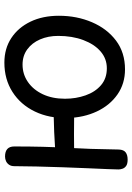

<svg xmlns="http://www.w3.org/2000/svg" viewBox="117 -705 603 877"><g transform="rotate(-90 418.5 -266.5)"><path d="M98 -503Q98 -517 104.5 -526.5Q111 -536 121 -540.5Q131 -545 142 -545Q188 -545 188 -503Q188 -430 186.5 -373Q185 -316 182 -263.5Q179 -211 177 -154Q175 -97 174 -25Q173 -3 161 6Q149 15 128 15Q109 15 99.5 8.5Q90 2 86.5 -8Q83 -18 83 -27Q83 -37 84.5 -75Q86 -113 88.5 -167Q91 -221 93 -282Q95 -343 96.5 -401Q98 -459 98 -503ZM123 -229 119 -311Q146 -314 182 -316.5Q218 -319 254 -320.5Q290 -322 320 -322.5Q350 -323 366 -322Q380 -322 385.5 -312Q391 -302 393 -284Q395 -273 393 -259.5Q391 -246 384 -237.5Q377 -229 364 -229Q340 -229 309 -229.5Q278 -230 244.5 -230Q211 -230 179.5 -229.5Q148 -229 123 -229ZM785 -299Q785 -217 755.5 -148Q726 -79 671.5 -38Q617 3 540 3Q475 3 425.5 -31.5Q376 -66 348 -125.5Q320 -185 318 -259Q316 -343 347.5 -408.5Q379 -474 437 -511Q495 -548 571 -548Q635 -548 683 -516.5Q731 -485 758 -429Q785 -373 785 -299ZM406 -271Q406 -221 421.5 -177Q437 -133 468 -106.5Q499 -80 545 -80Q589 -80 622 -108.5Q655 -137 674 -187.5Q693 -238 693 -302Q693 -348 677 -385Q661 -422 631.5 -443.5Q602 -465 562 -465Q518 -465 482.5 -440.5Q447 -416 426.5 -372.5Q406 -329 406 -271Z"/></g></svg>

Font: Playpen Sans
Style: Regular
Weight: 400
Designer: Laura Meseguer, Veronika Burian, José Scaglione, Kostas Bartsokas, Vera Evstafieva, Tom Grace, Yorlmar Campos
Foundry: TypeTogether
Version: Version 2.000